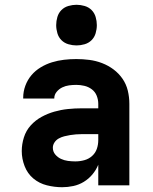

<svg xmlns="http://www.w3.org/2000/svg" viewBox="-20 -775 640 803"><path d="M240 8Q208 8 176 0Q144 -8 119.5 -28.5Q95 -49 83 -80Q71 -111 71 -143Q71 -172 80 -200.5Q89 -229 108.5 -250.5Q128 -272 153.5 -286Q179 -300 207 -308Q235 -316 264 -319Q293 -322 322 -322H391V-341Q391 -358 384.5 -374.5Q378 -391 364 -401.5Q350 -412 333 -416Q316 -420 299 -420Q284 -420 269 -418Q254 -416 240.5 -409.5Q227 -403 217 -391Q207 -379 207 -364V-363H77V-366Q77 -392 86 -416.5Q95 -441 111.5 -460.5Q128 -480 150.5 -493.5Q173 -507 197.5 -514.5Q222 -522 247.5 -525Q273 -528 299 -528Q326 -528 353.5 -524.5Q381 -521 407 -511Q433 -501 455 -484.5Q477 -468 492.5 -445.5Q508 -423 514.5 -396Q521 -369 521 -341V0H391V-86Q382 -64 366.5 -45.5Q351 -27 330.5 -14.5Q310 -2 286.5 3Q263 8 240 8ZM295 -100Q314 -100 332.5 -105Q351 -110 365 -122.5Q379 -135 385 -152.5Q391 -170 391 -189V-214H322Q310 -214 297.5 -213Q285 -212 273 -210Q261 -208 249 -205Q237 -202 226 -196Q215 -190 208 -179.5Q201 -169 201 -157Q201 -141 211 -129Q221 -117 235 -110.5Q249 -104 264.5 -102Q280 -100 295 -100ZM300 -585Q283 -585 266 -590Q249 -595 237 -607Q225 -619 220 -636Q215 -653 215 -670Q215 -687 220 -704Q225 -721 237 -733Q249 -745 266 -750Q283 -755 300 -755Q317 -755 334 -750Q351 -745 363 -733Q375 -721 380 -704Q385 -687 385 -670Q385 -653 380 -636Q375 -619 363 -607Q351 -595 334 -590Q317 -585 300 -585Z"/></svg>

Font: Iosevka Extrabold Extended
Style: Regular
Weight: 800
Width: 7
Monospace: yes
Designer: Belleve Invis
Foundry: Belleve Invis
Version: Version 32.5.0; ttfautohint (v1.8.4)